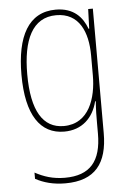

<svg xmlns="http://www.w3.org/2000/svg" viewBox="-55 -578 579 859"><g transform="rotate(-5 235.0 -148.0)"><path d="M228 -537C105 -537 50 -432 50 -260C50 -78 112 10 219 10C299 10 350 -40 368 -113H371C368 -72 368 -47 368 -14V32C368 156 317 216 204 216C150 216 109 202 70 181V209C107 229 150 241 204 241C338 241 394 167 394 32V-527H373L370 -439H367C348 -491 309 -537 228 -537ZM228 -512C331 -512 368 -424 368 -319V-229C368 -129 333 -15 219 -15C126 -15 76 -95 76 -260C76 -413 120 -512 228 -512Z"/></g></svg>

Font: Noto Sans Kannada Condensed Thin
Style: Regular
Weight: 100
Width: 3
Designer: Jelle Bosma - Monotype Design Team
Foundry: Monotype Imaging Inc.
Version: Version 2.005